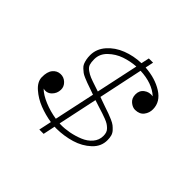

<svg xmlns="http://www.w3.org/2000/svg" viewBox="-154 -742 908 908"><g transform="rotate(45 300.0 -288.0)"><path d="M426.3 -424.3Q425.8 -451.2 445.3 -465.8Q464.8 -480.5 490.7 -476.6Q445.3 -518.1 364.7 -521.5L317.9 -299.8Q322.8 -298.3 332.5 -294.4Q345.2 -289.6 366.9 -282.2Q388.7 -274.9 400.1 -270.8Q411.6 -266.6 428 -259.5Q444.3 -252.4 452.9 -245.6Q461.4 -238.8 470.5 -229Q479.5 -219.2 482.9 -206.8Q486.3 -194.3 486.3 -179.2Q486.8 -136.7 453.6 -105.7Q420.4 -74.7 373.8 -60.8Q327.1 -46.9 276.4 -46.4Q274.4 -46.4 270.5 -46.6Q266.6 -46.9 264.2 -46.9L251.5 13.7H222.7L236.3 -49.8Q194.8 -56.2 155.5 -71.5Q116.2 -86.9 86.2 -113.3Q56.2 -139.6 55.7 -169.9Q55.2 -205.6 70.1 -223.9Q85 -242.2 107.9 -243.2Q129.9 -244.1 146.2 -228.5Q162.6 -212.9 162.1 -191.9Q161.6 -166.5 143.6 -148.9Q125.5 -131.3 100.1 -137.7Q121.1 -116.7 160.4 -100.3Q199.7 -84 241.7 -77.6L285.6 -282.2Q274.9 -286.1 255.4 -293Q235.8 -299.8 226.8 -303Q217.8 -306.2 203.1 -312.5Q188.5 -318.8 181.6 -324Q174.8 -329.1 165.8 -337.4Q156.7 -345.7 152.8 -355Q148.9 -364.3 146.2 -377Q143.6 -389.6 143.6 -405.3Q144 -447.3 173.3 -480.5Q202.6 -513.7 247.3 -531Q292 -548.3 342.3 -549.8L351.1 -590.3H379.4L370.6 -549.3Q439 -544.4 486.8 -514.2Q534.7 -483.9 535.2 -434.6Q535.6 -410.6 521.2 -391.6Q506.8 -372.6 477.5 -372.1Q460.9 -371.6 443.8 -385.5Q426.8 -399.4 426.3 -424.3ZM170.9 -405.3Q170.9 -384.3 175 -371.6Q179.2 -358.9 193.4 -348.9Q207.5 -338.9 221.9 -333Q236.3 -327.1 269 -316.4Q283.2 -311.5 291 -309.1L336.4 -521.5Q298.3 -519 262.2 -506.6Q226.1 -494.1 198.5 -467.5Q170.9 -440.9 170.9 -405.3ZM458.5 -179.2Q458.5 -191.4 455.3 -200.7Q452.1 -210 444.3 -217.5Q436.5 -225.1 428.2 -230.5Q419.9 -235.8 405.3 -241.5Q390.6 -247.1 378.9 -251Q367.2 -254.9 346.7 -261.2Q326.2 -267.6 312 -272.5L270 -74.7Q271.5 -74.7 273.9 -74.5Q276.4 -74.2 277.3 -74.2Q304.7 -73.7 334.5 -79.3Q364.3 -85 393.1 -96.7Q421.9 -108.4 440.2 -129.9Q458.5 -151.4 458.5 -179.2Z"/></g></svg>

Font: Compagnon Light Italic
Style: Regular
Weight: 400
Italic angle: -12°
Designer: Valentin Papon
Foundry: Velvetyne Type Foundry
Version: Version 1.000;PS 001.000;hotconv 1.0.88;makeotf.lib2.5.64775